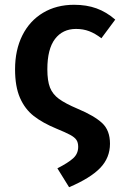

<svg xmlns="http://www.w3.org/2000/svg" viewBox="-20 -564 513 803"><path d="M462 -482 404 -404Q378 -424 353 -433.5Q328 -443 298 -443Q242 -443 210 -401Q178 -359 178 -274Q178 -226 189 -198Q200 -170 226.5 -150.5Q253 -131 305 -109Q374 -80 407 -49.5Q440 -19 440 37Q440 96 399 138.5Q358 181 269 219L220 140Q265 117 286 98Q307 79 307 50Q307 32 299.5 21Q292 10 273.5 0Q255 -10 216 -26Q158 -50 121 -79Q84 -108 63.5 -155Q43 -202 43 -274Q43 -355 73.5 -416Q104 -477 160 -510.5Q216 -544 290 -544Q342 -544 383.5 -529Q425 -514 462 -482Z"/></svg>

Font: Fira Sans Medium
Style: Regular
Weight: 500
Designer: bBox Type GmbH & Carrois Corporate GbR & Edenspiekermann AG
Foundry: bBox Type GmbH & Carrois Corporate GbR & Edenspiekermann AG
Version: Version 4.301